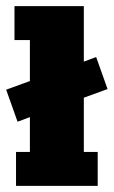

<svg xmlns="http://www.w3.org/2000/svg" viewBox="-40 -603 369 623"><path d="M17 -208 -20 -312 57 -340V-473H7V-583H232V-403L272 -418L309 -314L232 -286V-110H277V0H12V-110H57V-223Z"/></svg>

Font: Rokkitt Black
Style: Regular
Weight: 900
Designer: Vernon Adams
Foundry: Vernon Adams
Version: Version 3.103